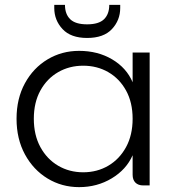

<svg xmlns="http://www.w3.org/2000/svg" viewBox="-20 -762 715 789"><path d="M305 7Q234 7 175.5 -28.5Q117 -64 82.5 -127.5Q48 -191 48 -274Q48 -357 82.5 -420Q117 -483 175.5 -518Q234 -553 305 -553Q382 -553 441 -518Q500 -483 525 -424V-546H595V0H569Q548 0 536.5 -11.5Q525 -23 525 -44V-124Q499 -65 439 -29Q379 7 305 7ZM322 -54Q379 -54 425 -81Q471 -108 498 -157.5Q525 -207 525 -274Q525 -341 498 -390Q471 -439 425 -465.5Q379 -492 322 -492Q265 -492 219 -465.5Q173 -439 146 -390Q119 -341 119 -274Q119 -207 146 -157.5Q173 -108 219 -81Q265 -54 322 -54ZM338 -606Q271 -606 237 -642.5Q203 -679 203 -729V-742H247Q247 -704 268.5 -683Q290 -662 338 -662Q386 -662 407.5 -683Q429 -704 429 -742H474V-729Q474 -679 440 -642.5Q406 -606 338 -606Z"/></svg>

Font: Parkinsans Light
Style: Regular
Weight: 300
Designer: Red Stone, Indian Type Foundry
Foundry: Indian Type Foundry
Version: Version 1.000